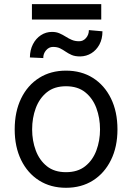

<svg xmlns="http://www.w3.org/2000/svg" viewBox="-20 -893 637 925"><path d="M297.9 11.7Q224.1 11.7 168.5 -23.4Q112.8 -58.6 81.8 -122.1Q50.8 -185.5 50.8 -269.5Q50.8 -355 81.8 -418.7Q112.8 -482.4 168.5 -517.6Q224.1 -552.7 297.9 -552.7Q372.1 -552.7 427.7 -517.6Q483.4 -482.4 514.6 -418.7Q545.9 -355 545.9 -269.5Q545.9 -185.5 514.6 -122.1Q483.4 -58.6 427.7 -23.4Q372.1 11.7 297.9 11.7ZM297.9 -63.5Q354.5 -63.5 390.6 -92.3Q426.8 -121.1 444.3 -168.2Q461.9 -215.3 461.9 -269.5Q461.9 -324.7 444.3 -372.1Q426.8 -419.4 390.6 -448.5Q354.5 -477.5 297.9 -477.5Q241.7 -477.5 205.8 -448.5Q169.9 -419.4 152.3 -372.1Q134.8 -324.7 134.8 -269.5Q134.8 -215.3 152.3 -168.2Q169.9 -121.1 205.8 -92.3Q241.7 -63.5 297.9 -63.5ZM408.2 -748 473.6 -742.2Q473.6 -705.6 459 -678.5Q444.3 -651.4 420.2 -636.5Q396 -621.6 366.2 -621.1Q341.3 -621.1 325.2 -628.2Q309.1 -635.3 296.1 -644.3Q283.2 -653.3 269.3 -660.2Q255.4 -667 235.4 -667Q215.8 -667 201.9 -650.6Q188 -634.3 188.5 -613.3L124 -616.2Q124.5 -652.3 138.7 -679.9Q152.8 -707.5 177 -723.4Q201.2 -739.3 230.5 -739.3Q251 -739.3 266.6 -732.4Q282.2 -725.6 296.4 -716.6Q310.5 -707.5 325.9 -700.9Q341.3 -694.3 360.4 -694.3Q380.4 -693.8 394.3 -709.7Q408.2 -725.6 408.2 -748ZM467.8 -873V-798.8H133.8V-873Z"/></svg>

Font: Inter
Style: Regular
Weight: 400
Designer: Rasmus Andersson
Foundry: rsms
Version: Version 4.000;git-8c9346024